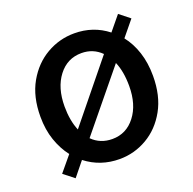

<svg xmlns="http://www.w3.org/2000/svg" viewBox="-111 -691 836 830"><g transform="rotate(-20 307.5 -275.5)"><path d="M100.1 26.9 51.8 -11.2 109.9 -81.1Q81.5 -117.7 64.7 -166.3Q47.9 -214.8 47.9 -274.9Q47.9 -366.7 84.5 -431.2Q121.1 -495.6 180.2 -529.8Q239.3 -564 308.1 -564Q395 -564 460.9 -512.2L515.1 -578.1L563 -540L504.9 -469.2Q533.7 -433.1 549.8 -384Q565.9 -335 565.9 -274.9Q565.9 -183.6 529.8 -118.9Q493.7 -54.2 434.8 -20Q376 14.2 308.1 14.2Q220.2 14.2 152.8 -38.1ZM308.1 -78.1Q372.6 -78.1 413.3 -130.9Q454.1 -183.6 454.1 -269Q454.1 -335.9 434.1 -381.8L215.8 -115.2Q252.9 -78.1 308.1 -78.1ZM181.2 -168 398.9 -436Q361.8 -473.1 308.1 -473.1Q242.7 -473.1 201.9 -419.9Q161.1 -366.7 161.1 -280.8Q161.1 -215.8 181.2 -168Z"/></g></svg>

Font: Source Han Sans CN Medium
Style: Regular
Weight: 500
Designer: Ryoko NISHIZUKA  (kana, bopomofo & ideographs); Paul D. Hunt (Latin, Greek & Cyrillic); Sandoll Communications , Soo-you
Foundry: Adobe
Version: Version 2.004;hotconv 1.0.118;makeotfexe 2.5.65603